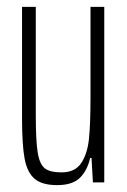

<svg xmlns="http://www.w3.org/2000/svg" viewBox="-20 -530 370 558"><path d="M44 -188V-510H84V-196Q84 -121 89.5 -87Q95 -53 110 -41Q125 -29 159 -29Q198 -29 216 -56Q234 -83 238.5 -126Q243 -169 243 -248V-510H283V0H250L246 -71H242Q234 -35 212.5 -13.5Q191 8 146 8Q102 8 80.5 -10.5Q59 -29 51.5 -69Q44 -109 44 -188Z"/></svg>

Font: Saira Ultra Condensed ExLight
Style: Regular
Weight: 200
Width: 1
Designer: Hector Gatti with collaboration of the Omnibus-Type team
Foundry: Omnibus-Type
Version: Version 1.001; ttfautohint (v1.8)